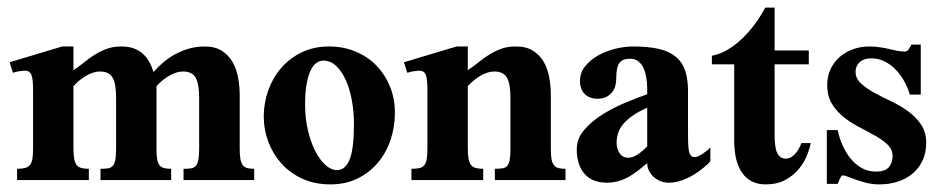

<svg xmlns="http://www.w3.org/2000/svg" viewBox="-20 -468 2459 499"><path d="M457 0V-29.3Q468.8 -29.3 476.6 -30.5Q484.4 -31.7 489 -37.1Q493.7 -42.5 495.6 -52.7Q497.6 -63 497.6 -81.5V-213.9Q497.6 -250.5 488.3 -266.4Q479 -282.2 455.6 -282.2Q439.9 -282.2 421.6 -272.2Q403.3 -262.2 386.7 -244.1V-81.1Q386.7 -64.9 388.4 -54.7Q390.1 -44.4 394.5 -38.8Q398.9 -33.2 406.2 -31.2Q413.6 -29.3 424.8 -29.3V0H241.2V-29.3Q252.9 -29.3 260.7 -30.5Q268.6 -31.7 273.2 -37.1Q277.8 -42.5 279.8 -52.7Q281.7 -63 281.7 -81.5V-214.4Q281.7 -251 272.5 -266.6Q263.2 -282.2 239.7 -282.2Q224.1 -282.2 205.8 -272.2Q187.5 -262.2 170.9 -244.1V-81.5Q170.9 -65.4 172.9 -55.2Q174.8 -44.9 179.2 -39.3Q183.6 -33.7 191.4 -31.5Q199.2 -29.3 210.9 -29.3V0H24.4V-29.3Q37.1 -29.3 45.2 -31.5Q53.2 -33.7 57.9 -39.3Q62.5 -44.9 64.2 -55.2Q65.9 -65.4 65.9 -81.5V-234.4Q65.9 -263.7 61.5 -273.9Q57.1 -284.2 45.4 -284.2Q39.1 -284.2 29.3 -282.7Q19.5 -281.2 13.7 -278.8L4.9 -306.2L141.6 -347.2H170.9V-285.6Q187 -296.4 200.4 -307.4Q213.9 -318.4 228.3 -327.1Q242.7 -335.9 258.8 -341.6Q274.9 -347.2 295.9 -347.2Q314 -347.2 327.4 -342.3Q340.8 -337.4 350.8 -328.6Q360.8 -319.8 367.7 -307.6Q374.5 -295.4 378.9 -280.8Q390.6 -294.4 405 -306.4Q419.4 -318.4 436 -327.4Q452.6 -336.4 471.7 -341.8Q490.7 -347.2 511.7 -347.2Q539.1 -347.2 556.6 -335.9Q574.2 -324.7 584.5 -306.6Q594.7 -288.6 598.9 -265.9Q603 -243.2 603 -220.2V-81.5Q603 -65.4 604.7 -55.2Q606.4 -44.9 610.8 -39.1Q615.2 -33.2 622.3 -31.2Q629.4 -29.3 640.6 -29.3V0Z M1006.3 -175.3Q1006.3 -137.7 994.9 -104Q983.4 -70.3 961.7 -44.7Q939.9 -19 908.9 -3.9Q877.9 11.2 838.9 11.2Q798.3 11.2 766.1 -3.4Q733.9 -18.1 711.7 -42.7Q689.5 -67.4 677.5 -99.1Q665.5 -130.9 665.5 -165Q665.5 -200.2 677.2 -233.2Q689 -266.1 710.9 -291.5Q732.9 -316.9 764.2 -332Q795.4 -347.2 835 -347.2Q873 -347.2 904.8 -333.7Q936.5 -320.3 959 -296.9Q981.4 -273.4 993.9 -242.2Q1006.3 -210.9 1006.3 -175.3ZM899.9 -146Q899.9 -175.8 894.8 -205.3Q889.6 -234.9 879.4 -258.3Q869.1 -281.7 854.2 -296.1Q839.4 -310.5 819.8 -310.5Q811.5 -310.5 803 -304.9Q794.4 -299.3 787.8 -286.1Q781.2 -272.9 777.1 -251Q772.9 -229 772.9 -195.8Q772.9 -161.1 780 -130.4Q787.1 -99.6 798.8 -76.4Q810.5 -53.2 825.4 -39.6Q840.3 -25.9 856 -25.9Q877.4 -25.9 888.7 -53.5Q899.9 -81.1 899.9 -146Z M1266.1 0V-29.3Q1277.8 -29.3 1285.6 -30.5Q1293.5 -31.7 1298.1 -36.9Q1302.7 -42 1304.7 -52.5Q1306.6 -63 1306.6 -81.1V-213.9Q1306.6 -250.5 1297.4 -266.4Q1288.1 -282.2 1264.6 -282.2Q1249 -282.2 1230.7 -272.2Q1212.4 -262.2 1195.8 -244.1V-81.1Q1195.8 -64.9 1197.8 -54.9Q1199.7 -44.9 1204.1 -39.3Q1208.5 -33.7 1216.3 -31.5Q1224.1 -29.3 1235.8 -29.3V0H1049.3V-29.3Q1062.5 -29.3 1070.6 -31.2Q1078.6 -33.2 1083 -39.1Q1087.4 -44.9 1089.1 -54.9Q1090.8 -64.9 1090.8 -81.1V-234.4Q1090.8 -263.7 1086.4 -273.9Q1082 -284.2 1070.3 -284.2Q1064 -284.2 1054.4 -282.7Q1044.9 -281.2 1038.6 -278.8L1029.8 -306.2L1166.5 -347.2H1195.8V-285.6Q1211.9 -296.4 1225.3 -307.4Q1238.8 -318.4 1253.2 -327.1Q1267.6 -335.9 1283.7 -341.6Q1299.8 -347.2 1320.8 -347.2Q1348.1 -347.2 1365.7 -335.9Q1383.3 -324.7 1393.6 -306.4Q1403.8 -288.1 1407.7 -265.4Q1411.6 -242.7 1411.6 -220.2V-81.1Q1411.6 -64.9 1413.3 -54.9Q1415 -44.9 1419.4 -39.1Q1423.8 -33.2 1431.2 -31.2Q1438.5 -29.3 1449.7 -29.3V0Z M1826.2 -48.8Q1821.3 -43 1810.5 -33.7Q1799.8 -24.4 1785.4 -15.4Q1771 -6.3 1753.7 0.2Q1736.3 6.8 1718.3 6.8Q1706.5 6.8 1696.3 2.7Q1686 -1.5 1678.5 -8.5Q1670.9 -15.6 1666.5 -24.7Q1662.1 -33.7 1662.1 -43.9Q1649.9 -33.7 1637.9 -24.4Q1626 -15.1 1613.3 -8.1Q1600.6 -1 1586.7 2.9Q1572.8 6.8 1557.1 6.8Q1519.5 6.8 1499.3 -16.1Q1479 -39.1 1479 -80.1Q1479 -107.9 1498.3 -130.4Q1517.6 -152.8 1545.7 -170.4Q1573.7 -188 1605.5 -201.2Q1637.2 -214.4 1662.1 -223.1V-236.8Q1662.1 -253.9 1659.4 -268.3Q1656.7 -282.7 1651.4 -293.2Q1646 -303.7 1637.5 -309.6Q1628.9 -315.4 1617.2 -315.4Q1598.1 -315.4 1589.8 -304.4Q1581.5 -293.5 1581.5 -262.2Q1581.5 -253.9 1579.1 -244.9Q1576.7 -235.8 1571 -228.5Q1565.4 -221.2 1556.2 -216.3Q1546.9 -211.4 1532.7 -211.4Q1512.2 -211.4 1499.8 -223.6Q1487.3 -235.8 1487.3 -257.3Q1487.3 -278.8 1500.7 -295.7Q1514.2 -312.5 1534.7 -324Q1555.2 -335.4 1579.3 -341.3Q1603.5 -347.2 1625 -347.2Q1664.1 -347.2 1691.4 -341.1Q1718.8 -335 1735.8 -321Q1752.9 -307.1 1760.5 -285.2Q1768.1 -263.2 1768.1 -231.9V-131.8Q1768.1 -117.7 1768.3 -102.5Q1768.6 -87.4 1770 -77.6Q1771 -70.8 1774.4 -65.2Q1777.8 -59.6 1786.1 -59.6Q1790 -59.6 1795.9 -62.5Q1801.8 -65.4 1807.6 -69.3Q1813.5 -73.2 1818.6 -77.4Q1823.7 -81.5 1826.2 -84.5ZM1662.1 -188Q1638.7 -177.7 1623.3 -166.7Q1607.9 -155.8 1598.9 -144.5Q1589.8 -133.3 1586.2 -121.3Q1582.5 -109.4 1582.5 -97.2Q1582.5 -81.5 1590.3 -69.8Q1598.1 -58.1 1612.8 -58.1Q1625 -58.1 1637.9 -66.9Q1650.9 -75.7 1662.1 -87.9Z M2086.9 -96.2Q2084.5 -82 2077.1 -63.7Q2069.8 -45.4 2055.9 -28.6Q2042 -11.7 2020.8 -0.2Q1999.5 11.2 1969.7 11.2Q1930.2 11.2 1909.2 -18.3Q1888.2 -47.9 1888.2 -102.5V-300.8H1830.1V-323.2Q1850.1 -326.7 1869.9 -338.1Q1889.6 -349.6 1907.7 -366.7Q1925.8 -383.8 1941.4 -404.8Q1957 -425.8 1968.8 -448.2H1993.2V-336.9H2082V-300.8H1993.2V-116.2Q1993.2 -83 2000.5 -69.3Q2007.8 -55.7 2022.5 -55.7Q2034.7 -55.7 2045.2 -66.7Q2055.7 -77.6 2063 -96.2Z M2387.2 -96.7Q2387.2 -71.3 2377.9 -51.3Q2368.7 -31.2 2352.3 -17.3Q2335.9 -3.4 2313.7 3.9Q2291.5 11.2 2266.1 11.2Q2248.5 11.2 2233.4 7.6Q2218.3 3.9 2205.8 -0.5Q2193.4 -4.9 2184.3 -8.5Q2175.3 -12.2 2170.4 -12.2Q2168 -12.2 2166 -9.3Q2164.1 -6.3 2162.4 -2.7Q2160.6 1 2159.4 4.6Q2158.2 8.3 2157.2 9.8H2128.9V-129.9H2157.2Q2161.1 -109.9 2169.7 -90.6Q2178.2 -71.3 2190.7 -55.9Q2203.1 -40.5 2219.7 -31.2Q2236.3 -22 2256.3 -22Q2280.3 -22 2290 -33.4Q2299.8 -44.9 2299.8 -62Q2299.8 -79.6 2287.1 -91.8Q2274.4 -104 2255.6 -114.7Q2236.8 -125.5 2214.8 -136.7Q2192.9 -147.9 2174.1 -162.6Q2155.3 -177.2 2142.6 -197.5Q2129.9 -217.8 2129.9 -247.1Q2129.9 -270.5 2138.9 -289.1Q2147.9 -307.6 2163.1 -320.6Q2178.2 -333.5 2197.8 -340.3Q2217.3 -347.2 2238.8 -347.2Q2253.9 -347.2 2266.8 -345.2Q2279.8 -343.3 2291 -340.6Q2302.2 -337.9 2312 -335.9Q2321.8 -334 2331.1 -334Q2337.9 -334 2342 -340.3Q2346.2 -346.7 2348.6 -352.1H2373V-222.2H2344.7Q2338.9 -241.7 2328.9 -259Q2318.8 -276.4 2305.9 -289.1Q2293 -301.8 2277.6 -309.1Q2262.2 -316.4 2245.1 -316.4Q2225.1 -316.4 2214.4 -306.6Q2203.6 -296.9 2203.6 -281.7Q2203.6 -264.2 2217.3 -251.5Q2231 -238.8 2251.2 -227.5Q2271.5 -216.3 2295.4 -205.1Q2319.3 -193.8 2339.6 -179.2Q2359.9 -164.6 2373.5 -144.8Q2387.2 -125 2387.2 -96.7Z"/></svg>

Font: Scheherazade
Style: Bold
Weight: 700
Version: Version 2.100 (build 932/914)